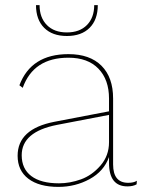

<svg xmlns="http://www.w3.org/2000/svg" viewBox="-20 -722 557 752"><path d="M121 -702H135Q135 -653 163.5 -624Q192 -595 242 -595Q292 -595 320.5 -624Q349 -653 349 -702H363Q363 -645 331 -613Q299 -581 242 -581Q185 -581 153 -613Q121 -645 121 -702ZM482 -6Q504 -6 516 -14L515 0Q501 8 479 8Q407 8 407 -84V-107Q387 -51 331 -20.5Q275 10 209 10Q133 10 91 -22Q49 -54 49 -112Q49 -217 193 -245L407 -286V-336Q407 -410 365.5 -453Q324 -496 248 -496Q111 -496 69 -378L56 -388Q102 -510 248 -510Q332 -510 377.5 -464.5Q423 -419 423 -336V-78Q423 -6 482 -6ZM211 -4Q254 -4 297 -19.5Q340 -35 373.5 -73.5Q407 -112 407 -165V-272L204 -233Q65 -206 65 -114Q65 -61 102.5 -32.5Q140 -4 211 -4Z"/></svg>

Font: Elaine Sans Thin
Style: Regular
Weight: 250
Designer: Wei Huang
Foundry: Wei Huang
Version: Version 2.001;December 24, 2019;FontCreator 12.0.0.2547 64-b